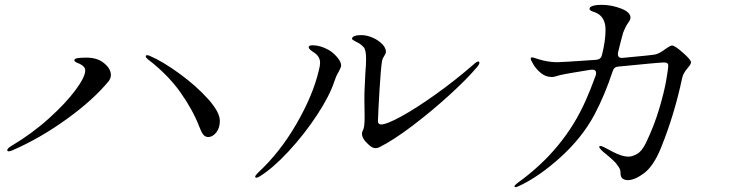

<svg xmlns="http://www.w3.org/2000/svg" viewBox="-20 -761 3040 793"><path d="M803 -238Q776 -308 724.5 -380.5Q673 -453 591 -516Q582 -523 582 -528Q582 -533 588 -533Q593 -533 599 -530Q651 -508 720.5 -457.5Q790 -407 839 -352.5Q888 -298 888 -262Q888 -232 873 -213.5Q858 -195 840 -195Q828 -195 820 -204.5Q812 -214 803 -238ZM10 -140Q10 -148 25 -157Q111 -208 181 -271Q251 -334 291.5 -388.5Q332 -443 332 -470Q332 -486 310 -497Q305 -499 300 -501Q295 -503 291 -506Q287 -509 287 -512Q287 -519 301 -521Q315 -523 336 -523Q380 -523 406 -503Q438 -479 438 -451Q438 -438 429 -426Q366 -349 256 -269.5Q146 -190 31 -140Q21 -136 17 -136Q10 -136 10 -140Z M1501 -165Q1475 -188 1475 -209Q1475 -216 1479 -223Q1486 -235 1486 -277L1485 -352Q1485 -380 1486 -395L1489 -459Q1492 -494 1492 -518Q1492 -555 1482 -566Q1473 -576 1464 -581.5Q1455 -587 1444.5 -592Q1434 -597 1434 -601Q1434 -608 1444 -612Q1454 -616 1472 -616Q1495 -616 1519 -605.5Q1543 -595 1558.5 -579Q1574 -563 1574 -547Q1574 -540 1567 -530Q1560 -520 1558 -510Q1553 -481 1547.5 -390Q1542 -299 1541 -261Q1541 -247 1554 -247Q1577 -247 1638 -280.5Q1699 -314 1779 -371Q1859 -428 1935 -494Q1949 -507 1955 -507Q1960 -507 1960 -502Q1960 -494 1946 -479Q1907 -433 1834.5 -367Q1762 -301 1683.5 -241.5Q1605 -182 1547 -153Q1539 -149 1531 -149Q1517 -149 1501 -165ZM1034 -31Q1034 -36 1045 -47Q1136 -131 1204.5 -249.5Q1273 -368 1297 -471Q1302 -489 1302 -502Q1302 -529 1274 -546Q1255 -558 1255 -566Q1255 -574 1271 -574Q1302 -574 1335 -556Q1354 -546 1371.5 -526Q1389 -506 1389 -491Q1389 -483 1378 -463Q1368 -447 1361 -425Q1341 -364 1288.5 -284.5Q1236 -205 1171.5 -135.5Q1107 -66 1052 -32Q1044 -27 1039 -27Q1034 -27 1034 -31Z M2834 -504Q2834 -497 2825 -486Q2816 -475 2813 -471Q2801 -454 2798 -441Q2765 -285 2709 -148Q2679 -75 2640.5 -46Q2602 -17 2573 -17Q2560 -17 2551.5 -23.5Q2543 -30 2543 -44Q2543 -57 2539.5 -64Q2536 -71 2527 -83Q2519 -95 2481 -126Q2473 -132 2464 -141Q2455 -150 2455 -154Q2455 -158 2460 -158Q2464 -158 2473 -154Q2475 -153 2512 -133.5Q2549 -114 2576 -114Q2591 -114 2611 -125Q2631 -136 2648 -171Q2682 -242 2702.5 -311Q2723 -380 2731.5 -428.5Q2740 -477 2740 -491Q2740 -503 2723 -503Q2704 -503 2534 -486Q2516 -485 2511 -468Q2477 -366 2435 -287Q2384 -192 2295 -111.5Q2206 -31 2124 7Q2114 12 2109 12Q2105 12 2105 9Q2105 4 2117 -5Q2310 -143 2400 -348Q2418 -388 2441 -451Q2442 -454 2442 -459Q2442 -467 2437 -470.5Q2432 -474 2422 -473L2414 -472Q2319 -457 2290 -450Q2284 -448 2275 -445.5Q2266 -443 2259 -443Q2234 -443 2214.5 -459Q2195 -475 2183.5 -494Q2172 -513 2172 -519Q2172 -524 2178 -524Q2181 -524 2188.5 -521.5Q2196 -519 2202 -517Q2244 -504 2282 -504Q2300 -504 2443 -514Q2462 -516 2466 -533Q2481 -592 2481 -638Q2481 -693 2438 -710L2424 -715Q2415 -719 2415 -725Q2415 -730 2420 -733Q2433 -741 2465 -741Q2505 -741 2544.5 -726Q2584 -711 2584 -688Q2584 -680 2576 -669Q2564 -653 2553 -624L2544 -590L2533 -546Q2532 -543 2532 -538Q2532 -520 2552 -522Q2672 -533 2686 -536Q2704 -540 2729 -559Q2732 -561 2741 -567Q2750 -573 2756 -573Q2767 -573 2800.5 -543.5Q2834 -514 2834 -504Z"/></svg>

Font: Shippori Mincho B1
Style: Regular
Weight: 400
Designer: FONTDASU
Foundry: FONTDASU / Google Inc. / but / Adobe
Version: Version 3.110; ttfautohint (v1.8.3)